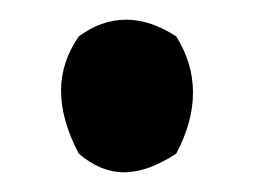

<svg xmlns="http://www.w3.org/2000/svg" viewBox="-20 -410 258 195"><path d="M42 -318Q42 -347 60 -373Q83 -390 108 -390Q133 -390 159 -373Q176 -346 176 -316Q176 -286 159 -254Q130 -235 106 -235Q82 -235 60 -254Q42 -288 42 -318Z"/></svg>

Font: Gorditas
Style: Regular
Weight: 400
Designer: Gustavo Dipre (gbrenda1987@gmail.com)
Foundry: Gustavo Dipre (gbrenda1987@gmail.com)
Version: Version 1.001